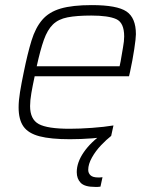

<svg xmlns="http://www.w3.org/2000/svg" viewBox="-20 -538 604 753"><path d="M254 8Q179 8 135 -3.5Q91 -15 72 -42Q53 -69 53 -117Q53 -143 58.5 -177Q64 -211 73 -254Q88 -328 103.5 -378.5Q119 -429 145.5 -460Q172 -491 218 -504.5Q264 -518 340 -518Q439 -518 476 -493Q513 -468 513 -404Q513 -388 506.5 -345Q500 -302 490 -256L486 -239H116Q108 -202 103 -173Q98 -144 98 -122Q98 -70 132 -51.5Q166 -33 253 -33Q292 -33 340.5 -36.5Q389 -40 425 -46L416 -5Q388 1 342.5 4.5Q297 8 254 8ZM124 -278H449L453 -297Q458 -328 462.5 -352.5Q467 -377 467 -395Q467 -449 436 -463Q405 -477 338 -477Q281 -477 245 -470Q209 -463 187.5 -442Q166 -421 152 -381.5Q138 -342 124 -278ZM352 195Q312 195 296.5 179Q281 163 281 137Q281 99 308.5 59Q336 19 385 -15L416 -5Q398 9 376.5 31.5Q355 54 340.5 80Q326 106 326 128Q326 141 335 149.5Q344 158 365 158Q368 158 371.5 158Q375 158 382 157L374 194Q368 195 363.5 195Q359 195 352 195Z"/></svg>

Font: Saira ExtraLight
Style: Italic
Weight: 200
Italic angle: -12°
Designer: Hector Gatti with collaboration of the Omnibus-Type team
Foundry: Omnibus-Type
Version: Version 1.100; ttfautohint (v1.8.3)